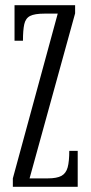

<svg xmlns="http://www.w3.org/2000/svg" viewBox="-20 -720 350 740"><path d="M29.5 0V-32.5L202.5 -667.5H152Q113.5 -667.5 96 -658.5Q78.5 -649.5 73.5 -626.5Q68.5 -603.5 68.5 -563H36V-700H269.5V-668.5L94 -32.5H164Q199 -32.5 216.8 -42.2Q234.5 -52 240.8 -75Q247 -98 247 -138.5H279.5V0Z"/></svg>

Font: Imbue Thin 10pt Light
Style: Regular
Weight: 300
Version: Version 1.102